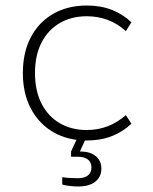

<svg xmlns="http://www.w3.org/2000/svg" viewBox="-20 -500 554 697"><path d="M295 10Q226 10 174 -20Q122 -50 92.5 -105Q63 -160 63 -235Q63 -310 92 -365Q121 -420 173.5 -450Q226 -480 295 -480Q346 -480 386.5 -464Q427 -448 457 -419L437 -387Q406 -415 370.5 -428Q335 -441 295 -441Q239 -441 196.5 -416Q154 -391 130.5 -345Q107 -299 107 -235Q107 -171 130.5 -124.5Q154 -78 196.5 -53Q239 -28 295 -28Q335 -28 370.5 -41.5Q406 -55 437 -82L457 -51Q427 -22 386.5 -6Q346 10 295 10ZM263 177Q250 177 233 175Q216 173 206 170V143Q216 145 232.5 146Q249 147 262 147Q286 147 299 137Q312 127 312 108Q312 89 299 79Q286 69 262 69H238V50L266 -11H298L270 50Q308 50 328 67Q348 84 348 112Q348 142 326 159.5Q304 177 263 177Z"/></svg>

Font: Gantari ExtraLight
Style: Regular
Weight: 250
Designer: Anugrah Pasau
Foundry: Lafontype
Version: Version 1.000